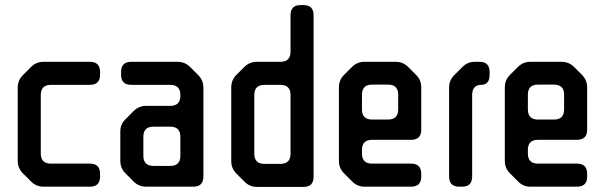

<svg xmlns="http://www.w3.org/2000/svg" viewBox="-20 -729 2388 758"><path d="M152 -485H335Q375 -485 375 -445V-434Q375 -394 335 -394H181Q141 -394 141 -354V-123Q141 -83 181 -83H335Q375 -83 375 -43V-32Q375 8 335 8H152Q123 8 103 -12L70 -45Q50 -65 50 -94V-383Q50 -412 70 -432L103 -465Q123 -485 152 -485Z M508 -12 475 -45Q455 -65 455 -94V-210Q455 -225 460 -236.5Q465 -248 476 -259L508 -291Q528 -311 557 -311H652Q692 -311 692 -351V-354Q692 -394 652 -394H498Q458 -394 458 -434V-445Q458 -485 498 -485H681Q710 -485 730 -465L763 -432Q783 -412 783 -383V-32Q783 8 743 8H557Q528 8 508 -12ZM652 -229H586Q546 -229 546 -189V-114Q546 -74 586 -74H652Q692 -74 692 -114V-189Q692 -229 652 -229Z M995 -485H1087Q1127 -485 1127 -525V-669Q1127 -709 1167 -709H1178Q1218 -709 1218 -669V-31Q1218 9 1178 9H995Q966 9 946 -11L913 -44Q893 -64 893 -93V-384Q893 -413 913 -433L945 -465Q965 -485 995 -485ZM1024 -82H1087Q1127 -82 1127 -122V-354Q1127 -394 1087 -394H1024Q984 -394 984 -354V-122Q984 -82 1024 -82Z M1603 -177H1449Q1409 -177 1409 -137V-123Q1409 -83 1449 -83H1603Q1643 -83 1643 -43V-32Q1643 8 1603 8H1419Q1390 8 1370 -13L1338 -45Q1318 -65 1318 -94V-384Q1318 -413 1338 -433L1370 -465Q1390 -485 1419 -485H1542Q1571 -485 1591 -465L1623 -433Q1643 -413 1643 -384V-217Q1643 -177 1603 -177ZM1449 -257H1512Q1552 -257 1552 -297V-355Q1552 -395 1512 -395H1449Q1409 -395 1409 -355V-297Q1409 -257 1449 -257Z M1804 8H1793Q1753 8 1753 -32V-383Q1753 -412 1773 -432L1806 -465Q1826 -485 1855 -485H1873Q1913 -485 1913 -445V-434Q1913 -394 1879 -394Q1862 -394 1853 -383.5Q1844 -373 1844 -354V-32Q1844 8 1804 8Z M2258 -177H2104Q2064 -177 2064 -137V-123Q2064 -83 2104 -83H2258Q2298 -83 2298 -43V-32Q2298 8 2258 8H2074Q2045 8 2025 -13L1993 -45Q1973 -65 1973 -94V-384Q1973 -413 1993 -433L2025 -465Q2045 -485 2074 -485H2197Q2226 -485 2246 -465L2278 -433Q2298 -413 2298 -384V-217Q2298 -177 2258 -177ZM2104 -257H2167Q2207 -257 2207 -297V-355Q2207 -395 2167 -395H2104Q2064 -395 2064 -355V-297Q2064 -257 2104 -257Z"/></svg>

Font: ZCOOL QingKe HuangYou
Style: Regular
Weight: 400
Version: Version 1.000